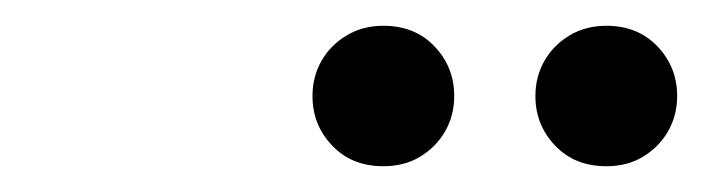

<svg xmlns="http://www.w3.org/2000/svg" viewBox="-20 -662 546 149"><path d="M277.5 -533Q253 -533 237.8 -549Q222.5 -565 222.5 -587.5Q222.5 -602.5 229.5 -614.8Q236.5 -627 249 -634.5Q261.5 -642 277.5 -642Q302 -642 317.2 -626Q332.5 -610 332.5 -587.5Q332.5 -572.5 325.5 -560.2Q318.5 -548 306.2 -540.5Q294 -533 277.5 -533ZM450.5 -533Q426 -533 410.8 -549Q395.5 -565 395.5 -587.5Q395.5 -602.5 402.5 -614.8Q409.5 -627 422 -634.5Q434.5 -642 450.5 -642Q475 -642 490.2 -626Q505.5 -610 505.5 -587.5Q505.5 -572.5 498.5 -560.2Q491.5 -548 479.2 -540.5Q467 -533 450.5 -533Z"/></svg>

Font: Newsreader Text
Style: Italic
Weight: 400
Italic angle: -17°
Designer: Hugues Gentile
Foundry: Production Type
Version: Version 1.001